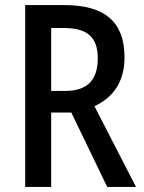

<svg xmlns="http://www.w3.org/2000/svg" viewBox="-20 -734 564 754"><path d="M233 -714H79V0H181V-292H260L401 0H514L351 -317C424 -351 469 -412 469 -509C469 -646 394 -714 233 -714ZM230 -624C321 -624 364 -590 364 -505C364 -421 324 -377 237 -377H181V-624Z"/></svg>

Font: Noto Sans Tamil Condensed Medium
Style: Regular
Weight: 500
Width: 3
Designer: Jelle Bosma - Monotype Design Team
Foundry: Monotype Imaging Inc.
Version: Version 2.004